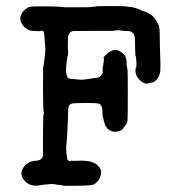

<svg xmlns="http://www.w3.org/2000/svg" viewBox="-20 -590 587 634"><path d="M127 -397Q131 -420 129 -439.5Q127 -459 126.5 -470.5Q126 -482 124 -485.5Q122 -489 116.5 -488.5Q111 -488 111 -487.5Q111 -487 110 -487Q109 -487 97 -487.5Q85 -488 81 -489Q64 -493 53 -510Q38 -535 61 -557Q70 -565 77 -567Q84 -569 112 -569Q167 -569 177.5 -567.5Q188 -566 192 -566Q197 -566 219.5 -566Q242 -566 260.5 -566Q279 -566 281.5 -567Q284 -568 291 -568Q298 -568 298 -569Q298 -570 346 -570Q394 -570 396 -569Q398 -568 410 -567Q422 -566 431 -562.5Q440 -559 445 -556.5Q450 -554 458 -552Q488 -542 500 -514Q501 -510 503 -509Q507 -504 507.5 -475.5Q508 -447 508 -438Q511 -366 509 -352.5Q507 -339 498.5 -328.5Q490 -318 480.5 -317Q471 -316 469 -315Q466 -312 456.5 -315.5Q447 -319 437.5 -330Q428 -341 427.5 -353Q427 -365 428.5 -365Q430 -365 430 -369.5Q430 -374 430.5 -378.5Q431 -383 430 -389Q429 -395 429 -398.5Q429 -402 428.5 -403.5Q428 -405 427.5 -404.5Q427 -404 427 -410Q426 -421 426 -447Q426 -473 421 -478.5Q416 -484 410 -487Q380 -488 379.5 -489Q379 -490 369.5 -490Q360 -490 353 -488H289Q225 -488 220.5 -487.5Q216 -487 211.5 -482.5Q207 -478 205.5 -473Q204 -468 204 -434L205 -412Q202 -402 202 -400.5Q202 -399 200 -384Q195 -349 203 -335Q206 -330 215.5 -329.5Q225 -329 237.5 -327.5Q250 -326 260 -327.5Q270 -329 278 -330Q286 -331 286 -331.5Q286 -332 293 -332.5Q300 -333 306 -334.5Q312 -336 319 -349Q319 -372 320 -372Q321 -372 321.5 -379.5Q322 -387 323 -392Q324 -397 322 -398.5Q320 -400 332 -411Q357 -435 380 -418Q394 -408 394 -403Q395 -402 396.5 -397.5Q398 -393 398 -383.5Q398 -374 398.5 -372.5Q399 -371 399.5 -368Q400 -365 401 -362Q402 -359 402 -279Q402 -199 401 -191Q400 -183 396 -178.5Q392 -174 387.5 -167Q383 -160 375 -157.5Q367 -155 361 -155Q350 -155 342.5 -159.5Q335 -164 335 -165Q335 -166 330.5 -171.5Q326 -177 326.5 -178.5Q327 -180 324.5 -185.5Q322 -191 322 -195Q322 -199 320.5 -200.5Q319 -202 318.5 -218.5Q318 -235 315 -240Q312 -245 307 -247.5Q302 -250 260.5 -250Q219 -250 214 -247Q209 -244 207 -239Q205 -234 204.5 -207.5Q204 -181 203.5 -179Q203 -177 202.5 -159.5Q202 -142 201.5 -139Q201 -136 201 -132.5Q201 -129 199.5 -115Q198 -101 198.5 -96Q199 -91 199 -88.5Q199 -86 199.5 -83.5Q200 -81 201 -71.5Q202 -62 205 -60Q213 -56 214 -58.5Q215 -61 218 -59.5Q221 -58 228 -59Q279 -62 297 -48.5Q315 -35 314 -20.5Q313 -6 304.5 5.5Q296 17 287 20Q278 23 232.5 23.5Q187 24 186 22.5Q185 21 176.5 20.5Q168 20 161 18.5Q154 17 144 18Q134 19 124 20Q114 21 110.5 22Q107 23 94 23Q67 21 54 -4Q47 -18 54 -31Q67 -57 97 -59Q117 -60 121 -73L122 -76V-144Q122 -211 124 -213Q126 -215 124 -222.5Q122 -230 122 -300.5Q122 -371 123 -371Q124 -371 125 -381Q126 -391 127 -397Z"/></svg>

Font: Jackwrite
Style: Regular
Weight: 400
Version: Version 1.0d1e1